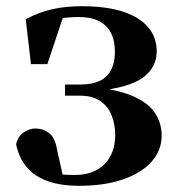

<svg xmlns="http://www.w3.org/2000/svg" viewBox="-20 -583 566 620"><path d="M235 17Q147 17 96.5 -16.5Q46 -50 32 -117Q38 -143 56.5 -155.5Q75 -168 94 -168Q119 -168 138.5 -153.5Q158 -139 165 -96L186 -2L125 -31Q152 -23 171 -20.5Q190 -18 221 -18Q283 -18 317.5 -53Q352 -88 352 -147Q352 -180 341 -209Q330 -238 305 -256Q280 -274 239 -274H190V-310H239Q298 -310 325 -338Q352 -366 351 -419Q350 -473 320.5 -500.5Q291 -528 235 -528Q198 -528 171 -522.5Q144 -517 116 -504L186 -535L133 -376H80L63 -521Q107 -544 149.5 -553.5Q192 -563 244 -563Q360 -563 422.5 -525Q485 -487 486 -419Q487 -367 443 -333.5Q399 -300 290 -289L291 -301Q372 -291 418 -268.5Q464 -246 483 -214.5Q502 -183 502 -145Q502 -98 470 -61.5Q438 -25 378 -4Q318 17 235 17Z"/></svg>

Font: Noto Serif JP Black
Style: Regular
Weight: 900
Designer: Ryoko NISHIZUKA 西塚涼子 (kana & ideographs); Frank Grießhammer (Latin, Greek & Cyrillic); Wenlong ZHANG 张文龙 (bopomofo); San
Foundry: Adobe
Version: Version 2.003-H1;hotconv 1.1.1;makeotfexe 2.6.0